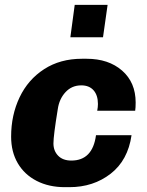

<svg xmlns="http://www.w3.org/2000/svg" viewBox="-20 -764 607 794"><path d="M541 -340Q541 -318 539 -306H382Q385 -321 385 -334Q385 -370 367 -390.5Q349 -411 316 -411Q277 -411 251 -383Q225 -355 219 -313Q201 -203 201 -171Q201 -140 220.5 -120Q240 -100 275 -100Q363 -100 377 -205H524Q509 -101 437.5 -45.5Q366 10 267 10H248Q182 10 131.5 -16Q81 -42 53.5 -89Q26 -136 26 -199Q26 -288 61 -361.5Q96 -435 162.5 -478Q229 -521 319 -521H338Q429 -521 485 -472Q541 -423 541 -340ZM406 -610H271L289 -744H425Z"/></svg>

Font: Chivo ExtraBold Italic
Style: Regular
Weight: 800
Italic angle: -8.05°
Designer: Hector Gatti
Foundry: Omnibus-Type
Version: Version 1.007